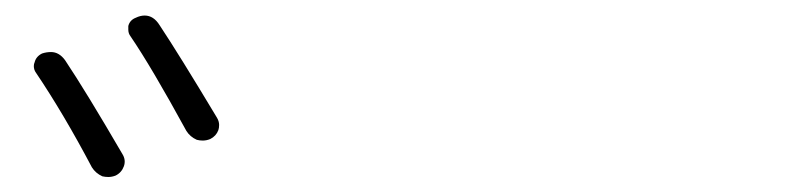

<svg xmlns="http://www.w3.org/2000/svg" viewBox="-20 -871 1040 252"><path d="M27.3 -775.4Q24.4 -779.3 24.4 -784.2Q24.4 -787.1 25.4 -789.1Q27.3 -796.9 35.2 -800.8Q41 -802.7 46.9 -802.7Q57.6 -802.7 65.4 -792Q92.8 -751 140.6 -668.9Q145.5 -661.1 142.6 -652.8Q139.6 -644.5 131.8 -640.6Q127 -638.7 122.1 -638.7Q118.2 -638.7 114.3 -639.6Q105.5 -643.6 100.6 -651.4Q63.5 -721.7 27.3 -775.4ZM151.4 -823.2Q148.4 -827.1 148.4 -832Q148.4 -835 148.4 -836.9Q150.4 -844.7 158.2 -847.7Q164.1 -850.6 169.9 -850.6Q181.6 -850.6 189.5 -837.9Q214.8 -799.8 264.6 -716.8Q267.6 -711.9 267.6 -707Q267.6 -703.1 266.6 -700.2Q263.7 -692.4 255.9 -688.5Q251 -686.5 246.1 -686.5Q242.2 -686.5 238.3 -687.5Q229.5 -691.4 224.6 -699.2Q178.7 -783.2 151.4 -823.2Z"/></svg>

Font: Gen Jyuu Gothic L Monospace Light
Style: Regular
Weight: 300
Designer: [Source Han Sans]
Ryoko NISHIZUKA  (kana & ideographs); Paul D. Hunt (Latin, Greek & Cyrillic); Wenlong ZHANG  (bopomofo
Version: Version 1.002.20150607